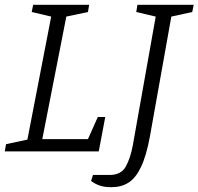

<svg xmlns="http://www.w3.org/2000/svg" viewBox="-26 -630 826 799"><path d="M-6 0 -1 -30 88 -49 187 -561 106 -580 112 -610H345L340 -580L250 -561L150 -51H340L381 -143H412L385 0ZM438 149Q407 149 387 141.5Q367 134 353 123L361 98H431Q478 98 497.5 63Q517 28 527 -27L622 -561L541 -580L546 -610H780L774 -580L687 -561L598 -63Q583 19 560.5 65.5Q538 112 508 130.5Q478 149 438 149Z"/></svg>

Font: Manuale Light
Style: Italic
Weight: 300
Italic angle: -11°
Version: Version 1.002